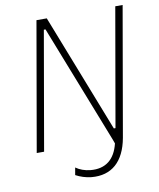

<svg xmlns="http://www.w3.org/2000/svg" viewBox="-94 -774 853 1027"><g transform="rotate(-10 332.0 -260.5)"><path d="M53 0H93L205 -643H214L466 0L474 22C454 105 403 148 320 140C290 137 263 127 242 112L235 152C259 165 289 175 319 178C428 188 498 126 521 0L643 -700H603L491 -58H482L231 -700H175Z"/></g></svg>

Font: Fixel Text 20240404 ExtraLight
Style: Italic
Weight: 200
Width: 4
Italic angle: -10°
Designer: AlfaBravo + MacPaw
Foundry: Kyrylo Tkachov, Marchela Mozhyna, Serhii Makarenko, Maria Weinstein, Zakhar Kryvoshyya
Version: Version 1.211;Glyphs 3.2 (3225)